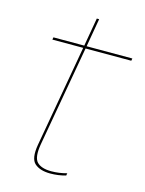

<svg xmlns="http://www.w3.org/2000/svg" viewBox="-112 -792 655 866"><g transform="rotate(15 216.0 -359.0)"><path d="M208 5Q245.5 5 280.5 -5L282.5 -16Q246 -6 210 -6Q163.5 -6 143 -27.2Q122.5 -48.5 133.5 -112L216.5 -581H430L432 -592H218.5L241.5 -724.5H230.5L207.5 -592H63.5L61.5 -581H205.5L121.5 -106Q110 -39.5 135.2 -17.2Q160.5 5 208 5Z"/></g></svg>

Font: Anybody Thin
Style: Italic
Weight: 100
Italic angle: -10°
Designer: Tyler Finck
Foundry: Etcetera Type Company
Version: Version 1.114;gftools[0.9.25]